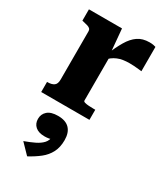

<svg xmlns="http://www.w3.org/2000/svg" viewBox="-220 -641 937 1086"><g transform="rotate(30 248.0 -97.5)"><path d="M465 -544V-385Q457 -386 443.5 -387.5Q430 -389 414.5 -390Q399 -391 385 -391Q363 -391 343.5 -388Q324 -385 307.5 -378Q291 -371 277 -360.5Q263 -350 250 -333L247 -371Q271 -428 294.5 -468Q318 -508 348.5 -529Q379 -550 424 -550Q438 -550 449 -548Q460 -546 465 -544ZM33 0V-66H36Q63 -66 78 -76.5Q93 -87 93 -116V-431Q93 -441 87.5 -447Q82 -453 71 -456.5Q60 -460 42 -464L33 -466V-540H249L263 -384L269 -387V-80Q269 -74 279.5 -71Q290 -68 306 -67Q322 -66 337 -66H348V0ZM146 355 84 291Q120 278 149 264Q178 250 195 231.5Q212 213 213 186L228 196Q217 203 203 205.5Q189 208 174 208Q135 208 114 189.5Q93 171 93 140Q93 109 115.5 89Q138 69 184 69Q234 69 259 95Q284 121 284 170Q284 217 266.5 250.5Q249 284 218 308.5Q187 333 146 355Z"/></g></svg>

Font: Roboto Serif
Style: Bold
Weight: 700
Designer: Greg Gazdowicz
Foundry: Commercial Type
Version: Version 1.008